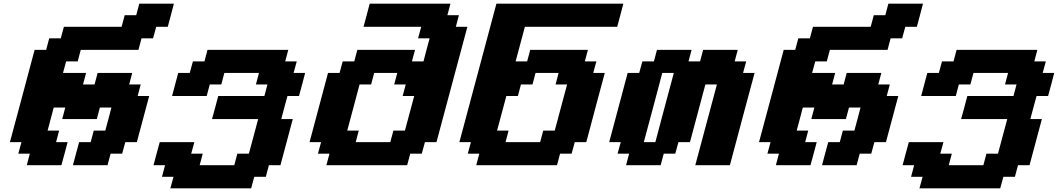

<svg xmlns="http://www.w3.org/2000/svg" viewBox="-20 -895 5730 1040"><path d="M375 0H562.5L579.1 -62.5H641.6L658.7 -125H721.2Q732.4 -166.5 754.6 -249.8Q776.9 -333 788.1 -375H725.6L742.2 -437.5H679.7L696.3 -500H508.8L492.2 -437.5H429.7L446.3 -500H321.3L338.4 -562.5H400.9L417.5 -625H730L746.6 -687.5H809.1L826.2 -750H888.7Q894.5 -770.5 905.5 -812.5Q916.5 -854.5 921.9 -875H734.4L717.8 -812.5H655.3L638.7 -750H326.2L309.1 -687.5H246.6L230 -625H167.5Q145.5 -542 100.8 -375Q56.2 -208 33.7 -125H96.2L79.1 -62.5H141.6L125 0H312.5Q318.4 -21 329.6 -62.5Q340.8 -104 346.2 -125H283.7L300.3 -187.5H237.8Q243.2 -208 254.4 -249.8Q265.6 -291.5 271 -312.5H333.5L316.9 -250H504.4L521 -312.5H583.5Q578.1 -291.5 567.1 -249.8Q556.2 -208 550.3 -187.5H487.8L471.2 -125H408.7Q402.8 -104 391.6 -62.5Q380.4 -21 375 0Z M902.8 125H1340.3L1357.4 62.5H1419.9L1436.5 0H1499Q1510.3 -42 1532.5 -125.2Q1554.7 -208.5 1565.9 -250H1503.4Q1508.8 -270.5 1520 -312.3Q1531.2 -354 1537.1 -375H1599.6Q1605.5 -395.5 1616.5 -437.3Q1627.4 -479 1632.8 -500H1570.3L1587.4 -562.5H1524.9L1541.5 -625H1104L1087.4 -562.5H1024.9L1007.8 -500H945.3Q939.9 -479 928.7 -437.5Q917.5 -396 912.1 -375H1099.6L1116.2 -437.5H1178.7L1195.3 -500H1382.8L1366.2 -437.5H1428.7L1412.1 -375H1162.1Q1156.7 -354 1145.5 -312.3Q1134.3 -270.5 1128.4 -250H1378.4L1328.1 -62.5H1265.6L1249 0H1061.5L1078.1 -62.5H1015.6L1032.7 -125H845.2Q839.4 -104 828.1 -62.5Q816.9 -21 811.5 0H874L857.4 62.5H919.9Z M1748 0H2185.5L2202.1 -62.5H2264.6L2281.7 -125H2344.2Q2372.1 -229.5 2428 -437.7Q2483.9 -646 2511.7 -750H2449.2L2465.8 -812.5H2403.3L2419.9 -875H1982.4Q1977.1 -854 1966.1 -812.5Q1955.1 -771 1949.2 -750H2261.7L2244.6 -687.5H2307.1Q2301.3 -667 2290.3 -625.2Q2279.3 -583.5 2273.9 -562.5H2211.4L2228 -625H1915.5L1898.9 -562.5H1836.4L1819.3 -500H1756.8Q1740.2 -437.5 1706.8 -312.5Q1673.3 -187.5 1656.7 -125H1719.2L1702.1 -62.5H1764.6ZM2094.2 -125H1906.7L1923.3 -187.5H1860.8Q1872.1 -229 1894.3 -312.3Q1916.5 -395.5 1927.7 -437.5H1990.2L2006.8 -500H2131.8L2115.2 -437.5H2177.7L2161.1 -375H2223.6L2173.3 -187.5H2110.8Z M2559.6 0H2997.1L3013.7 -62.5H3076.2L3093.3 -125H3155.8Q3172.4 -187.5 3205.6 -312.5Q3238.8 -437.5 3255.9 -500H3193.4L3210.4 -562.5H3147.9L3164.6 -625H2852.1L2835.4 -562.5H2772.9L2823.2 -750H3323.2Q3329.1 -770.5 3340.1 -812.5Q3351.1 -854.5 3356.4 -875H2668.9L2468.3 -125H2530.8L2513.7 -62.5H2576.2ZM2905.8 -125H2718.3L2734.9 -187.5H2672.4L2722.7 -375H2785.2L2801.8 -437.5H2864.3L2880.9 -500H3005.9L2989.3 -437.5H3051.8Q3040.5 -396 3018.3 -312.5Q2996.1 -229 2984.9 -187.5H2922.4Z M3746.1 0H3933.6Q3955.6 -83 4000.2 -250Q4044.9 -417 4067.4 -500H4004.9L4022 -562.5H3959.5L3976.1 -625H3788.6L3772 -562.5H3709.5L3726.1 -625H3538.6L3522 -562.5H3459.5L3442.4 -500H3379.9Q3363.3 -437.5 3329.8 -312.5Q3296.4 -187.5 3279.8 -125H3342.3L3325.2 -62.5H3387.7L3371.1 0H3558.6L3575.2 -62.5H3637.7L3654.8 -125H3717.3L3800.8 -437.5H3863.3ZM3529.8 -125H3467.3Q3484.4 -187.5 3517.6 -312.5Q3550.8 -437.5 3567.4 -500H3629.9Q3612.8 -437.5 3579.6 -312.5Q3546.4 -187.5 3529.8 -125Z M4432.6 0H4620.1L4636.7 -62.5H4699.2L4716.3 -125H4778.8Q4790 -166.5 4812.3 -249.8Q4834.5 -333 4845.7 -375H4783.2L4799.8 -437.5H4737.3L4753.9 -500H4566.4L4549.8 -437.5H4487.3L4503.9 -500H4378.9L4396 -562.5H4458.5L4475.1 -625H4787.6L4804.2 -687.5H4866.7L4883.8 -750H4946.3Q4952.1 -770.5 4963.1 -812.5Q4974.1 -854.5 4979.5 -875H4792L4775.4 -812.5H4712.9L4696.3 -750H4383.8L4366.7 -687.5H4304.2L4287.6 -625H4225.1Q4203.1 -542 4158.4 -375Q4113.8 -208 4091.3 -125H4153.8L4136.7 -62.5H4199.2L4182.6 0H4370.1Q4376 -21 4387.2 -62.5Q4398.4 -104 4403.8 -125H4341.3L4357.9 -187.5H4295.4Q4300.8 -208 4312 -249.8Q4323.2 -291.5 4328.6 -312.5H4391.1L4374.5 -250H4562L4578.6 -312.5H4641.1Q4635.7 -291.5 4624.8 -249.8Q4613.8 -208 4607.9 -187.5H4545.4L4528.8 -125H4466.3Q4460.4 -104 4449.2 -62.5Q4438 -21 4432.6 0Z M4960.4 125H5397.9L5415 62.5H5477.5L5494.1 0H5556.6Q5567.9 -42 5590.1 -125.2Q5612.3 -208.5 5623.5 -250H5561Q5566.4 -270.5 5577.6 -312.3Q5588.9 -354 5594.7 -375H5657.2Q5663.1 -395.5 5674.1 -437.3Q5685.1 -479 5690.4 -500H5627.9L5645 -562.5H5582.5L5599.1 -625H5161.6L5145 -562.5H5082.5L5065.4 -500H5002.9Q4997.6 -479 4986.3 -437.5Q4975.1 -396 4969.7 -375H5157.2L5173.8 -437.5H5236.3L5252.9 -500H5440.4L5423.8 -437.5H5486.3L5469.7 -375H5219.7Q5214.4 -354 5203.1 -312.3Q5191.9 -270.5 5186 -250H5436L5385.7 -62.5H5323.2L5306.6 0H5119.1L5135.7 -62.5H5073.2L5090.3 -125H4902.8Q4897 -104 4885.7 -62.5Q4874.5 -21 4869.1 0H4931.6L4915 62.5H4977.5Z"/></svg>

Font: Faithful 32x
Style: SemiboldOblique
Weight: 400
Foundry: Faithful Resource Pack
Version: Version 1.0; January 27, 2023